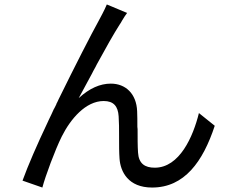

<svg xmlns="http://www.w3.org/2000/svg" viewBox="-20 -801 1040 861"><path d="M943 -237 872 -294C846 -188 785 -49 674 -49C630 -49 602 -67 599 -117C597 -145 597 -183 597 -222L596 -232C596 -257 596 -281 595 -302C592 -381 543 -426 477 -426C429 -426 381 -405 333 -361C350 -393 371 -432 393 -472L398 -482C402 -489 405 -495 409 -502L414 -512C452 -582 491 -651 516 -690C518 -693 520 -696 522 -699L527 -708C535 -722 544 -735 550 -743L459 -781C447 -752 432 -726 420 -703C391 -651 317 -507 242 -354L237 -343C235 -340 233 -336 232 -332L224 -316C223 -314 222 -312 221 -311L216 -300L211 -289C207 -280 202 -271 198 -262L193 -251C147 -154 106 -60 81 9L170 40C183 -10 227 -129 257 -189C296 -267 364 -348 445 -348C490 -348 509 -324 512 -280C514 -253 514 -223 514 -191V-180C514 -149 514 -117 516 -90C520 -31 555 40 662 40C807 40 890 -76 943 -237Z"/></svg>

Font: Glow Sans SC Normal Book
Style: Regular
Weight: 500
Designer: Ryoko NISHIZUKA (kana, bopomofo & ideographs); Paul D. Hunt (Latin, Greek & Cyrillic); Sandoll Communications, Soo-young
Version: Version 0.93